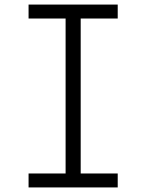

<svg xmlns="http://www.w3.org/2000/svg" viewBox="-20 -820 640 840"><path d="M105 0V-61H267V-739H105V-800H495V-739H333V-61H495V0Z"/></svg>

Font: Victor Mono Thin Light
Style: Regular
Weight: 300
Monospace: yes
Version: Version 1.561;gftools[0.9.30]